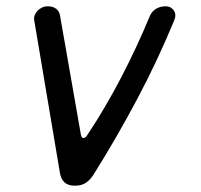

<svg xmlns="http://www.w3.org/2000/svg" viewBox="-20 -580 640 610"><path d="M170 -33 89 -514Q87 -523 90 -531Q93 -539 99 -545.5Q105 -552 113.5 -556Q122 -560 132 -560Q148 -560 158.5 -552Q169 -544 171 -529L237 -152Q239 -141 245.5 -141.5Q252 -142 258 -152Q314 -236 364.5 -333Q415 -430 456 -529Q463 -545 476.5 -552.5Q490 -560 506 -560Q516 -560 522.5 -556Q529 -552 533 -545.5Q537 -539 537 -531Q537 -523 533 -514Q480 -386 416 -265.5Q352 -145 282 -33Q270 -12 255.5 -1Q241 10 218 10Q196 10 184.5 -1Q173 -12 170 -33Z"/></svg>

Font: Maple Mono Light
Style: Italic
Weight: 300
Italic angle: -10°
Monospace: yes
Designer: subframe7536
Version: Version 7.000